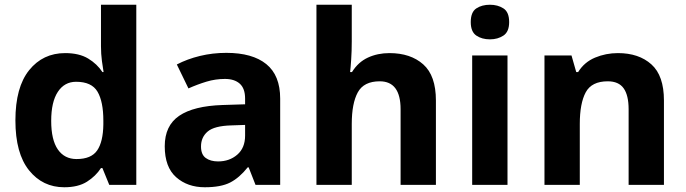

<svg xmlns="http://www.w3.org/2000/svg" viewBox="-20 -780 2896 810"><path d="M251 10Q160 10 102.5 -61.5Q45 -133 45 -272Q45 -412 103 -484Q161 -556 255 -556Q314 -556 352 -533Q390 -510 412 -476H417Q414 -492 410 -522.5Q406 -553 406 -585V-760H555V0H441L412 -71H406Q384 -37 347 -13.5Q310 10 251 10ZM303 -109Q365 -109 390 -145.5Q415 -182 416 -255V-271Q416 -351 391.5 -393Q367 -435 301 -435Q252 -435 224 -392.5Q196 -350 196 -270Q196 -190 224 -149.5Q252 -109 303 -109Z M935 -557Q1045 -557 1103.5 -509.5Q1162 -462 1162 -364V0H1058L1029 -74H1025Q990 -30 951 -10Q912 10 844 10Q771 10 723 -32.5Q675 -75 675 -163Q675 -250 736 -291.5Q797 -333 919 -337L1014 -340V-364Q1014 -407 991.5 -427Q969 -447 929 -447Q889 -447 851 -435.5Q813 -424 775 -407L726 -508Q770 -531 823.5 -544Q877 -557 935 -557ZM956 -251Q884 -249 856 -225Q828 -201 828 -162Q828 -128 848 -113.5Q868 -99 900 -99Q948 -99 981 -127.5Q1014 -156 1014 -208V-253Z M1464 -605Q1464 -565 1461.5 -528Q1459 -491 1457 -476H1465Q1491 -518 1532 -537Q1573 -556 1623 -556Q1712 -556 1765.5 -508.5Q1819 -461 1819 -356V0H1670V-319Q1670 -437 1582 -437Q1515 -437 1489.5 -390.5Q1464 -344 1464 -257V0H1315V-760H1464Z M2121 -546V0H1972V-546ZM2047 -760Q2080 -760 2104 -744.5Q2128 -729 2128 -686.8Q2128 -646 2104 -630Q2080 -614 2047 -614Q2012.7 -614 1989.4 -630Q1966 -646 1966 -686.8Q1966 -729 1989.4 -744.5Q2012.7 -760 2047 -760Z M2587 -556Q2675 -556 2728 -508.5Q2781 -461 2781 -356V0H2632V-319Q2632 -378 2611 -407.5Q2590 -437 2544 -437Q2476 -437 2451 -390.5Q2426 -344 2426 -257V0H2277V-546H2391L2411 -476H2419Q2445 -518 2490.5 -537Q2536 -556 2587 -556Z"/></svg>

Font: Noto Sans Bassa Vah
Style: Regular
Weight: 400
Designer: Monotype Design Team
Foundry: Monotype Imaging Inc.
Version: Version 2.002